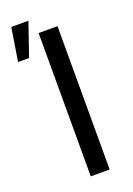

<svg xmlns="http://www.w3.org/2000/svg" viewBox="-150 -838 620 895"><g transform="rotate(-20 160.5 -390.5)"><path d="M231.9 0H138.2V-710.9H231.9ZM28.3 -781.2H113.3L56.6 -616.7H2Z"/></g></svg>

Font: Noboto
Style: Regular
Weight: 400
Designer: Google
Version: Version 2.001101; 2014